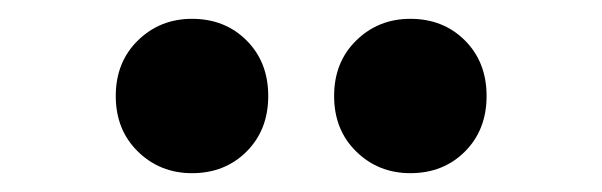

<svg xmlns="http://www.w3.org/2000/svg" viewBox="-20 -786 640 204"><path d="M184 -602Q150 -602 126.5 -625Q103 -648 103 -684Q103 -720 126.5 -743Q150 -766 184 -766Q219 -766 242 -743Q265 -720 265 -684Q265 -648 242 -625Q219 -602 184 -602ZM416 -602Q382 -602 358.5 -625Q335 -648 335 -684Q335 -720 358.5 -743Q382 -766 416 -766Q451 -766 474 -743Q497 -720 497 -684Q497 -648 474 -625Q451 -602 416 -602Z"/></svg>

Font: Red Hat Mono
Style: Regular
Weight: 300
Monospace: yes
Designer: Pentagram, MCKL
Foundry: Pentagram, MCKL
Version: Version 1.023